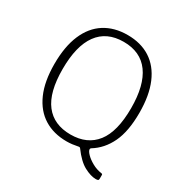

<svg xmlns="http://www.w3.org/2000/svg" viewBox="-195 -911 1150 1192"><g transform="rotate(30 380.0 -315.0)"><path d="M75 -369Q75 -494 111.5 -579.5Q148 -665 216.5 -708.5Q285 -752 380 -752Q475 -752 543 -708.5Q611 -665 647.5 -579.5Q684 -494 684 -369Q684 -237 645 -155Q606 -73 534 -29Q529 -25 529 -20Q529 -7 548.5 13Q568 33 599.5 50.5Q631 68 667 73Q673 74 674 76.5Q675 79 675 81V108Q675 117 670 119.5Q665 122 654 122Q618 122 571 97Q524 72 475 5Q470 -2 460 1Q441 5 420.5 7.5Q400 10 380 10Q287 10 218.5 -32.5Q150 -75 112.5 -159.5Q75 -244 75 -369ZM135 -367Q135 -201 197.5 -120Q260 -39 380 -39Q499 -39 562 -120Q625 -201 625 -369Q625 -533 563 -618Q501 -703 380 -703Q259 -703 197 -618Q135 -533 135 -367Z"/></g></svg>

Font: Libre Franklin Thin ExtraLight
Style: Regular
Weight: 250
Version: Version 3.000